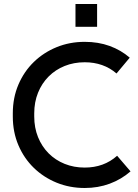

<svg xmlns="http://www.w3.org/2000/svg" viewBox="-20 -924 691 959"><path d="M403 15Q328 15 263 -11.5Q198 -38 149 -85.5Q100 -133 72 -198.5Q44 -264 44 -342V-358Q44 -436 72 -501.5Q100 -567 149 -614.5Q198 -662 263 -688.5Q328 -715 403 -715Q471 -715 527.5 -694.5Q584 -674 628 -636L562 -557Q497 -613 403 -613Q349 -613 303 -594.5Q257 -576 223 -542Q189 -508 170 -461Q151 -414 151 -358V-342Q151 -286 170 -239Q189 -192 223 -158Q257 -124 303 -105.5Q349 -87 403 -87Q499 -87 565 -146L632 -68Q586 -28 528 -6.5Q470 15 403 15ZM357 -790V-904H465V-790Z"/></svg>

Font: SUSE Medium
Style: Regular
Weight: 500
Designer: Rene Bieder
Foundry: SUSE
Version: Version 1.000